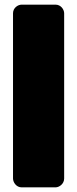

<svg xmlns="http://www.w3.org/2000/svg" viewBox="-20 -768 331 826"><path d="M219 38C235 38 256 23 256 0V-711C256 -727 242 -748 219 -748H73C57 -748 36 -734 36 -711V0C36 16 50 38 73 38Z"/></svg>

Font: Asimov Print
Style: E
Weight: 500
Designer: Google
Version: Version 2.000980; 2014